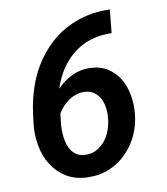

<svg xmlns="http://www.w3.org/2000/svg" viewBox="-82 -785 750 863"><g transform="rotate(-10 293.5 -353.0)"><path d="M477.5 -716.3H459.5Q414.6 -716.3 374.8 -707.5Q335 -698.7 300.8 -683.1Q244.1 -658.2 200.2 -616.9Q156.2 -575.7 125 -523.4Q98.6 -479.5 81.8 -427.7Q64.9 -376 57.1 -320.3L50.8 -270Q44.9 -218.8 54 -169.4Q63 -120.1 87.9 -80.6Q112.8 -41 153.1 -16.4Q193.4 8.3 250.5 9.8Q304.2 11.2 349.4 -7.8Q394.5 -26.9 427.7 -61Q461.4 -94.7 482.2 -140.1Q502.9 -185.5 507.3 -236.8Q511.2 -279.3 503.7 -321Q496.1 -362.8 476.1 -396.5Q455.6 -429.7 421.9 -450.7Q388.2 -471.7 339.8 -472.7Q318.4 -472.7 298.6 -468.3Q278.8 -463.9 261.2 -455.6Q241.7 -446.3 224.1 -433.3Q206.5 -420.4 191.4 -404.3Q199.7 -429.2 210.7 -451.9Q221.7 -474.6 234.9 -494.6Q256.3 -525.4 283.4 -548.8Q310.5 -572.3 344.2 -587.9Q369.1 -598.6 398.4 -604.5Q427.7 -610.4 460.9 -609.9H466.8ZM299.8 -371.1Q327.1 -370.1 344.5 -357.2Q361.8 -344.2 371.6 -325.2Q381.3 -305.2 384.3 -281.2Q387.2 -257.3 384.8 -234.9Q382.3 -209 373 -183.1Q363.8 -157.2 347.7 -136.7Q331.5 -116.2 308.8 -103.5Q286.1 -90.8 256.8 -91.8Q235.8 -92.3 220.9 -100.3Q206.1 -108.4 196.3 -121.6Q186.5 -134.3 180.9 -151.1Q175.3 -168 172.9 -186Q170.9 -204.1 170.9 -222.2Q170.9 -240.2 172.9 -255.9L177.7 -294.9Q187.5 -311 200.4 -325Q213.4 -338.9 229 -349.6Q244.1 -359.9 262 -365.7Q279.8 -371.6 299.8 -371.1Z"/></g></svg>

Font: Roboto Mono SemiBold
Style: Italic
Weight: 600
Italic angle: -10°
Monospace: yes
Designer: Google
Version: Version 3.000